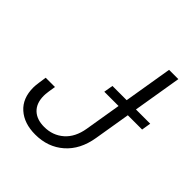

<svg xmlns="http://www.w3.org/2000/svg" viewBox="-200 -863 1008 1008"><g transform="rotate(45 304.0 -359.5)"><path d="M221.7 9.8Q139.2 9.8 89.6 -34.2Q40 -78.1 40 -158.2Q40 -165.5 40.8 -174.3Q41.5 -183.1 43.7 -198.5Q45.9 -213.9 49.8 -240.2H118.7Q114.7 -215.3 112.5 -201.2Q110.4 -187 109.9 -179.7Q109.4 -172.4 109.4 -166.5Q109.4 -111.3 140.4 -81.5Q171.4 -51.8 226.6 -51.8Q290 -51.8 334.7 -90.8Q379.4 -129.9 391.6 -203.1L478.5 -727.5H547.4L460.4 -203.1Q443.8 -102.5 379.6 -46.4Q315.4 9.8 221.7 9.8ZM319.3 -405.8 328.1 -457.5H608.4L600.1 -405.8Z"/></g></svg>

Font: Inter 18pt Light
Style: Italic
Weight: 300
Italic angle: -9.3988°
Designer: Rasmus Andersson
Foundry: rsms
Version: Version 4.001;git-66647c0bb